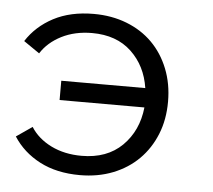

<svg xmlns="http://www.w3.org/2000/svg" viewBox="-41 -511 629 566"><g transform="rotate(5 273.0 -227.5)"><path d="M136.2 -261.2H384.8Q375 -326.2 331.1 -367.7Q287.1 -409.2 214.8 -409.2Q164.1 -409.2 124.5 -389.2Q85 -369.1 64 -335.9L17.1 -368.2Q45.9 -413.1 95.9 -439.5Q146 -465.8 214.8 -465.8Q268.1 -465.8 312.5 -448.5Q356.9 -431.2 388.4 -399.7Q419.9 -368.2 437.5 -324Q455.1 -279.8 455.1 -227.1Q455.1 -173.8 437.5 -130.4Q419.9 -86.9 388.4 -55.4Q356.9 -23.9 312.5 -6.3Q268.1 11.2 214.8 11.2Q146 11.2 95.9 -14.9Q45.9 -41 17.1 -85.9L64 -118.2Q85 -85 124.5 -65.4Q164.1 -45.9 214.8 -45.9Q290 -45.9 335 -90.3Q379.9 -134.8 387.2 -204.1H136.2Z"/></g></svg>

Font: Anonymous Pro
Style: Regular
Weight: 400
Monospace: yes
Designer: Mark Simonson
Version: Version 1.003